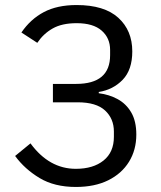

<svg xmlns="http://www.w3.org/2000/svg" viewBox="-20 -730 640 762"><path d="M281 12Q196 12 137 -23.5Q78 -59 40 -111L101 -161Q175 -60 281 -60Q350 -60 391 -93Q432 -126 432 -187V-208Q432 -259 397 -291.5Q362 -324 288 -324H190V-397H282Q417 -397 417 -511V-532Q417 -579 383.5 -608.5Q350 -638 284 -638Q226 -638 189 -617Q152 -596 128 -560L65 -601Q101 -654 154 -682Q207 -710 284 -710Q394 -710 449.5 -659.5Q505 -609 505 -526Q505 -453 467 -413.5Q429 -374 372 -365V-360Q413 -355 447 -336.5Q481 -318 501 -283.5Q521 -249 521 -196Q521 -135 492 -88Q463 -41 409.5 -14.5Q356 12 281 12Z"/></svg>

Font: Lilex Nerd Font
Style: Regular
Weight: 400
Designer: Mike Abbink, Paul van der Laan, Pieter van Rosmalen, Mikhael Khrustik
Foundry: Mikhael Khrustik
Version: Version 2.400; ttfautohint (v1.8.4.7-5d5b);Nerd Fonts 3.3.0